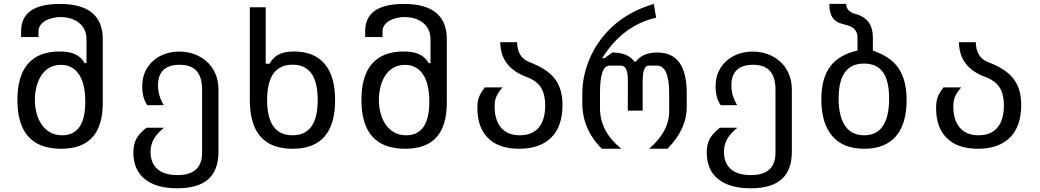

<svg xmlns="http://www.w3.org/2000/svg" viewBox="-20 -781 5458 1008"><path d="M519.5 -241.7V-575.7Q519.5 -760.3 293.5 -760.3Q90.8 -760.3 90.8 -616.7V-586.4H182.1V-616.7Q182.1 -633.8 191.7 -647.9Q201.2 -662.1 217.8 -671.9Q233.9 -681.2 254.9 -686.3Q275.9 -691.4 297.9 -691.4Q323.7 -691.4 348.1 -684.6Q372.6 -677.7 391.1 -664.1Q434.1 -631.8 434.1 -575.7V-449.7H424.3Q406.7 -481.4 375 -496.1Q343.3 -510.7 292 -510.7Q183.6 -510.7 127.4 -446.8Q71.3 -382.8 71.3 -256.3Q71.3 0 300.8 0Q410.6 0 465.1 -60.1Q519.5 -120.1 519.5 -241.7ZM197.3 -129.4Q180.2 -154.8 171.6 -188Q163.1 -221.2 163.1 -257.3Q163.1 -292 171.4 -325Q179.7 -357.9 195.8 -383.3Q212.9 -410.2 239 -425.3Q265.1 -440.4 299.3 -440.4Q360.8 -440.4 394.3 -391.1Q427.7 -341.8 427.7 -247.1Q427.7 -158.2 397 -114.5Q366.2 -70.8 306.6 -70.8Q270.5 -70.8 243.2 -86.2Q215.8 -101.6 197.3 -129.4Z M1127 15.6V-309.1Q1127 -357.9 1109.9 -396.2Q1092.8 -434.6 1062.5 -460.4Q1034.2 -484.9 997.3 -497.6Q960.4 -510.3 921.4 -510.3Q883.8 -510.3 849.1 -498.8Q814.5 -487.3 787.6 -464.8Q758.8 -440.9 742.7 -406.2Q726.6 -371.6 726.6 -327.1Q726.6 -298.8 733.2 -272.9Q739.7 -247.1 753.9 -228.5L839.8 -229Q809.6 -278.3 809.6 -332.5Q809.6 -386.7 838.4 -413.8Q867.2 -440.9 922.9 -440.9Q982.9 -440.9 1012 -408.7Q1041 -376.5 1041 -309.6V20.5Q1041 138.2 912.1 138.2Q841.8 138.2 806.2 106.4Q770.5 74.7 770.5 16.6Q770.5 -22.5 788.1 -52.2Q804.2 -80.1 840.8 -110.4H749Q709.5 -79.1 694.8 -50.3Q680.2 -21 680.2 19.5Q680.2 108.9 737.8 157.2Q797.9 207.5 910.2 207.5Q1020 207.5 1073.5 159.9Q1127 112.3 1127 15.6Z M1739.3 -254.9Q1739.3 -381.8 1683.8 -446.3Q1628.4 -510.7 1523.4 -510.7Q1475.6 -510.7 1445.3 -496.1Q1415 -481.4 1395 -446.3H1375V-742.7H1291.5V-256.3Q1291.5 0 1515.6 0Q1739.3 0 1739.3 -254.9ZM1382.3 -255.9Q1382.3 -441.4 1516.1 -441.4Q1647.9 -441.4 1647.9 -255.9Q1647.9 -70.8 1516.1 -70.8Q1382.3 -70.8 1382.3 -255.9Z M2325.7 -241.7V-575.7Q2325.7 -760.3 2099.6 -760.3Q1897 -760.3 1897 -616.7V-586.4H1988.3V-616.7Q1988.3 -633.8 1997.8 -647.9Q2007.3 -662.1 2023.9 -671.9Q2040 -681.2 2061 -686.3Q2082 -691.4 2104 -691.4Q2129.9 -691.4 2154.3 -684.6Q2178.7 -677.7 2197.3 -664.1Q2240.2 -631.8 2240.2 -575.7V-449.7H2230.5Q2212.9 -481.4 2181.2 -496.1Q2149.4 -510.7 2098.1 -510.7Q1989.7 -510.7 1933.6 -446.8Q1877.4 -382.8 1877.4 -256.3Q1877.4 0 2106.9 0Q2216.8 0 2271.2 -60.1Q2325.7 -120.1 2325.7 -241.7ZM2003.4 -129.4Q1986.3 -154.8 1977.8 -188Q1969.2 -221.2 1969.2 -257.3Q1969.2 -292 1977.5 -325Q1985.8 -357.9 2002 -383.3Q2019 -410.2 2045.2 -425.3Q2071.3 -440.4 2105.5 -440.4Q2167 -440.4 2200.4 -391.1Q2233.9 -341.8 2233.9 -247.1Q2233.9 -158.2 2203.1 -114.5Q2172.4 -70.8 2112.8 -70.8Q2076.7 -70.8 2049.3 -86.2Q2022 -101.6 2003.4 -129.4Z M2876.5 -61.5Q2904.8 -90.3 2918.9 -132.8Q2933.1 -175.3 2933.1 -229Q2933.1 -272 2923.3 -305.9Q2913.6 -339.8 2892.6 -367.7Q2872.1 -394.5 2838.6 -416Q2805.2 -437.5 2756.8 -456.1Q2695.8 -481 2694.8 -559.6H2606.4Q2607.4 -424.8 2750 -375Q2799.3 -355 2820.8 -320.1Q2842.3 -285.2 2842.3 -227.5Q2842.3 -152.3 2808.6 -111.6Q2774.9 -70.8 2709.5 -70.8Q2644 -70.8 2609.9 -111.8Q2576.7 -151.9 2576.7 -221.2Q2576.7 -251.5 2585 -272Q2594.2 -294.4 2618.2 -322.3H2525.4Q2501.5 -291.5 2493.7 -268.1Q2486.3 -246.6 2486.3 -213.9Q2486.3 -111.8 2541.5 -57.1Q2597.7 0 2705.6 0Q2817.4 0 2876.5 -61.5Z M3242.2 0Q3129.9 -90.3 3129.9 -212.9V-293.5Q3129.9 -436.5 3180.2 -436.5H3240.7Q3277.3 -436.5 3276.4 -355L3275.9 -200.2H3354V-355Q3354 -436.5 3385.7 -436.5H3428.7Q3493.2 -436.5 3493.2 -291V-196.8Q3493.2 -90.3 3387.7 0H3483.9Q3585.4 -101.6 3585.4 -221.7V-291Q3585.4 -398.9 3546.9 -452.1Q3508.3 -505.4 3430.7 -505.4Q3392.6 -505.4 3364 -493.2Q3335.4 -481 3318.4 -457.5H3311Q3275.9 -505.4 3195.3 -505.4L3153.3 -475.6H3141.6Q3248 -647.9 3424.8 -688L3412.6 -760.3Q3280.8 -721.7 3192.9 -639.2Q3113.3 -564.9 3073.2 -466.8Q3037.1 -378.4 3037.1 -289.6V-239.3Q3037.1 -102.5 3139.6 0Z M4137.2 15.6V-309.1Q4137.2 -357.9 4120.1 -396.2Q4103 -434.6 4072.8 -460.4Q4044.4 -484.9 4007.6 -497.6Q3970.7 -510.3 3931.6 -510.3Q3894 -510.3 3859.4 -498.8Q3824.7 -487.3 3797.9 -464.8Q3769 -440.9 3752.9 -406.2Q3736.8 -371.6 3736.8 -327.1Q3736.8 -298.8 3743.4 -272.9Q3750 -247.1 3764.2 -228.5L3850.1 -229Q3819.8 -278.3 3819.8 -332.5Q3819.8 -386.7 3848.6 -413.8Q3877.4 -440.9 3933.1 -440.9Q3993.2 -440.9 4022.2 -408.7Q4051.3 -376.5 4051.3 -309.6V20.5Q4051.3 138.2 3922.4 138.2Q3852.1 138.2 3816.4 106.4Q3780.8 74.7 3780.8 16.6Q3780.8 -22.5 3798.3 -52.2Q3814.5 -80.1 3851.1 -110.4H3759.3Q3719.7 -79.1 3705.1 -50.3Q3690.4 -21 3690.4 19.5Q3690.4 108.9 3748 157.2Q3808.1 207.5 3920.4 207.5Q4030.3 207.5 4083.7 159.9Q4137.2 112.3 4137.2 15.6Z M4684.6 -66.9Q4739.7 -131.8 4739.7 -255.9Q4739.7 -361.8 4696.3 -424.3Q4674.8 -455.1 4641.8 -477.3Q4608.9 -499.5 4562.5 -515.6V-585.9Q4562.5 -676.3 4483.9 -704.1Q4422.4 -717.3 4422.4 -760.7H4334Q4334 -713.4 4350.6 -688.7Q4367.2 -664.1 4402.8 -655.3Q4421.4 -650.9 4433.8 -646.7Q4446.3 -642.6 4456.5 -635.7Q4481.9 -618.7 4481.9 -583V-515.6Q4385.3 -493.7 4339.8 -433.6Q4292 -371.1 4292 -259.3Q4292 -133.8 4349.1 -66.9Q4406.2 0 4517.6 0Q4627.4 0 4684.6 -66.9ZM4382.8 -264.6Q4382.8 -447.3 4515.6 -447.3Q4583 -447.3 4615.5 -402.1Q4647.9 -356.9 4647.9 -262.7Q4647.9 -168.5 4615.2 -119.6Q4582.5 -70.8 4517.1 -70.8Q4450.7 -70.8 4416.7 -120.4Q4382.8 -169.9 4382.8 -264.6Z M5284.7 -61.5Q5313 -90.3 5327.1 -132.8Q5341.3 -175.3 5341.3 -229Q5341.3 -272 5331.5 -305.9Q5321.8 -339.8 5300.8 -367.7Q5280.3 -394.5 5246.8 -416Q5213.4 -437.5 5165 -456.1Q5104 -481 5103 -559.6H5014.6Q5015.6 -424.8 5158.2 -375Q5207.5 -355 5229 -320.1Q5250.5 -285.2 5250.5 -227.5Q5250.5 -152.3 5216.8 -111.6Q5183.1 -70.8 5117.7 -70.8Q5052.2 -70.8 5018.1 -111.8Q4984.9 -151.9 4984.9 -221.2Q4984.9 -251.5 4993.2 -272Q5002.4 -294.4 5026.4 -322.3H4933.6Q4909.7 -291.5 4901.9 -268.1Q4894.5 -246.6 4894.5 -213.9Q4894.5 -111.8 4949.7 -57.1Q5005.9 0 5113.8 0Q5225.6 0 5284.7 -61.5Z"/></svg>

Font: Hack Dev
Style: Regular
Weight: 400
Designer: Christopher Simpkins
Foundry: Christopher Simpkins
Version: Version 2.0315